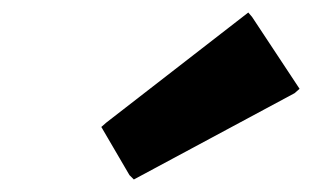

<svg xmlns="http://www.w3.org/2000/svg" viewBox="-20 -867 499 307"><path d="M150 -671 142 -664 187 -587 194 -580 451 -718 459 -725 383 -840 377 -847Z"/></svg>

Font: Hussar Woodtype
Style: BlkObl
Weight: 900
Foundry: Cannot Into Space Fonts
Version: Version 1.07